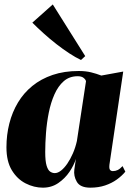

<svg xmlns="http://www.w3.org/2000/svg" viewBox="-20 -833 594 864"><path d="M472.5 -92.5Q470.5 -74.5 475 -68.8Q479.5 -63 488 -63Q499.5 -63 509.8 -68Q520 -73 531.5 -85.5L544 -60.5Q528.5 -41.5 505.5 -25Q482.5 -8.5 452.8 1.5Q423 11.5 386.5 11.5Q341 11.5 325.8 -14.8Q310.5 -41 314.5 -70L321.5 -118Q313 -90 292.8 -60Q272.5 -30 242.2 -9.2Q212 11.5 173 11.5Q133 11.5 95.2 -7.8Q57.5 -27 33.2 -67Q9 -107 9 -170Q9 -226 22 -277.2Q35 -328.5 60.8 -371.5Q86.5 -414.5 125.5 -446.2Q164.5 -478 216.8 -495.8Q269 -513.5 334 -513.5Q365.5 -513.5 389.8 -507.5Q414 -501.5 436 -493L534.5 -511ZM367 -467.5Q365.5 -475 356.2 -482.5Q347 -490 329.5 -490Q292.5 -490 267 -467.8Q241.5 -445.5 225 -408.2Q208.5 -371 199.5 -326Q190.5 -281 187 -234.8Q183.5 -188.5 183.5 -149Q183.5 -107.5 189.8 -87.2Q196 -67 206 -60.5Q216 -54 226.5 -54Q240 -54 254.5 -65.2Q269 -76.5 282.8 -96.5Q296.5 -116.5 308 -142.8Q319.5 -169 326 -198.5ZM344.5 -563Q320 -574.5 291.8 -593Q263.5 -611.5 234 -634.5Q204.5 -657.5 176.8 -682.5Q149 -707.5 125.5 -731L217.5 -813L363.5 -580.5Z"/></svg>

Font: Merriweather 144pt Black
Style: Italic
Weight: 900
Italic angle: -7.8°
Version: Version 2.101